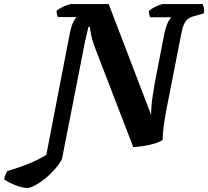

<svg xmlns="http://www.w3.org/2000/svg" viewBox="-163 -724 1024 945"><path d="M-28 201Q-53 201 -87.5 187.5Q-122 174 -143 158Q-140 144 -135 133.5Q-130 123 -127 118Q-69 101 -19 80.5Q31 60 65 38L181 -562Q188 -596 198 -616Q208 -636 215 -640H122Q120 -645 117.5 -653.5Q115 -662 116 -671Q123 -678 137.5 -685.5Q152 -693 166.5 -698.5Q181 -704 186 -704H372L581 -158Q581 -184 583 -206.5Q585 -229 589 -255.5Q593 -282 599 -317L646 -559Q654 -595 664 -615Q674 -635 681 -639H576Q574 -644 572 -651Q570 -658 570 -670Q577 -677 591 -685Q605 -693 619.5 -698.5Q634 -704 639 -704H834Q837 -699 840 -687.5Q843 -676 840 -658L798 -646Q775 -641 762 -630.5Q749 -620 741.5 -602Q734 -584 728 -551L658 -195Q645 -127 641 -88.5Q637 -50 638 -36Q621 -24 594.5 -16.5Q568 -9 541 -5Q514 -1 493 0L308 -480Q292 -521 286 -549.5Q280 -578 280 -591H272Q271 -584 267 -569Q263 -554 256 -522L142 59Q129 84 106.5 109.5Q84 135 58.5 155.5Q33 176 9.5 188.5Q-14 201 -28 201Z"/></svg>

Font: Texturina Medium 12pt ExtraBold
Style: Italic
Weight: 800
Italic angle: -11°
Version: Version 1.002